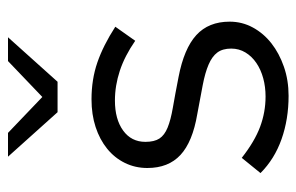

<svg xmlns="http://www.w3.org/2000/svg" viewBox="-154 -596 759 492"><g transform="rotate(-90 226.0 -350.5)"><path d="M28 0ZM28 -63 67 -111Q109 -78 146.5 -64Q184 -50 224 -50Q249 -50 271 -56Q293 -62 310 -73.5Q327 -85 337 -101.5Q347 -118 347 -138Q347 -160 337 -173.5Q327 -187 306 -196Q285 -205 253.5 -211Q222 -217 179 -225Q108 -237 74.5 -268Q41 -299 41 -353Q41 -384 54 -410.5Q67 -437 90.5 -456Q114 -475 146 -485.5Q178 -496 217 -496Q268 -496 311.5 -481Q355 -466 403 -435L367 -384Q328 -411 290 -423.5Q252 -436 214 -436Q166 -436 137 -415Q108 -394 108 -358Q108 -335 116.5 -322Q125 -309 144.5 -301Q164 -293 196 -287.5Q228 -282 274 -273Q347 -259 381.5 -227.5Q416 -196 416 -142Q416 -110 401 -82.5Q386 -55 360.5 -35Q335 -15 300.5 -3Q266 9 226 9Q166 9 115 -9Q64 -27 28 -63ZM131 -710 223 -622 315 -710H376L262 -583H184L70 -710Z"/></g></svg>

Font: Rosa Sans Light
Style: Regular
Weight: 300
Designer: Pentagram / MCKL
Foundry: Pentagram / MCKL
Version: Version 1.005;September 16, 2019;FontCreator 11.5.0.2425 64-